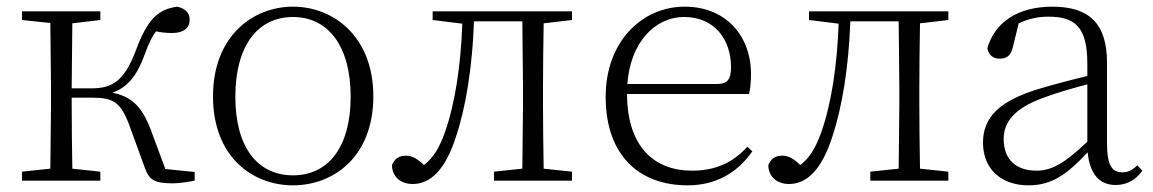

<svg xmlns="http://www.w3.org/2000/svg" viewBox="-20 -542 3460 576"><path d="M414 -40C427 -2 443 8 499 8C517 8 543 4 564 0V-26L476 -35L433 -151C406 -223 375 -252 317 -264C360 -279 390 -311 415 -381C426 -412 436 -432 448 -448C462 -445 477 -443 497 -443C531 -443 549 -458 549 -483C549 -504 536 -516 512 -522C452 -514 422 -482 388 -392C353 -298 316 -277 255 -277H195L197 -472L281 -482V-508H46V-482L131 -473L133 -283V-226L131 -36L46 -27V0H281V-27L197 -36C196 -90 195 -174 195 -249H256C318 -249 341 -237 367 -169Z M859 14C981 14 1100 -72 1100 -253C1100 -433 980 -522 859 -522C738 -522 619 -433 619 -253C619 -72 737 14 859 14ZM859 -16C752 -16 686 -101 686 -252C686 -403 752 -491 859 -491C965 -491 1032 -403 1032 -252C1032 -101 965 -16 859 -16Z M1546 0H1696V-27L1611 -36C1610 -91 1609 -172 1609 -226V-283C1609 -336 1610 -417 1611 -472L1696 -482V-508H1278V-482L1367 -471C1362 -342 1345 -230 1314 -143C1297 -96 1279 -68 1252 -47C1233 -65 1217 -75 1198 -75C1177 -75 1164 -66 1156 -47C1156 -12 1182 10 1218 10C1271 10 1316 -32 1348 -132C1378 -222 1397 -342 1402 -478H1547L1549 -283V-226L1547 -36L1462 -27V0Z M2043 14C2129 14 2193 -25 2237 -88L2222 -102C2179 -54 2126 -30 2056 -30C1943 -30 1862 -101 1861 -260H2227C2231 -275 2233 -296 2233 -320C2233 -435 2157 -522 2034 -522C1905 -522 1797 -416 1797 -252C1797 -73 1900 14 2043 14ZM1862 -290C1871 -413 1943 -491 2033 -491C2122 -491 2173 -425 2173 -341C2173 -306 2164 -290 2132 -290Z M2675 0H2825V-27L2740 -36C2739 -91 2738 -172 2738 -226V-283C2738 -336 2739 -417 2740 -472L2825 -482V-508H2407V-482L2496 -471C2491 -342 2474 -230 2443 -143C2426 -96 2408 -68 2381 -47C2362 -65 2346 -75 2327 -75C2306 -75 2293 -66 2285 -47C2285 -12 2311 10 2347 10C2400 10 2445 -32 2477 -132C2507 -222 2526 -342 2531 -478H2676L2678 -283V-226L2676 -36L2591 -27V0Z M3327 13C3359 13 3387 -1 3407 -30L3392 -46C3376 -31 3364 -25 3347 -25C3317 -25 3301 -44 3301 -113V-354C3301 -473 3246 -522 3137 -522C3035 -522 2964 -476 2942 -397C2946 -377 2959 -366 2979 -366C3000 -366 3013 -375 3019 -402L3036 -472C3066 -486 3095 -492 3124 -492C3204 -492 3242 -463 3242 -350V-314C3196 -303 3146 -290 3099 -276C2975 -239 2929 -188 2929 -114C2929 -31 2988 14 3065 14C3136 14 3181 -19 3243 -85C3249 -23 3276 13 3327 13ZM3242 -117C3173 -51 3134 -30 3089 -30C3030 -30 2991 -62 2991 -125C2991 -175 3022 -217 3111 -249C3151 -264 3197 -277 3242 -289Z"/></svg>

Font: Noto Serif TC ExtraLight
Style: Regular
Weight: 200
Designer: Ryoko NISHIZUKA 西塚涼子 (kana & ideographs); Frank Grießhammer (Latin, Greek & Cyrillic); Wenlong ZHANG 张文龙 (bopomofo); San
Foundry: Adobe
Version: Version 2.001;hotconv 1.1.0;makeotfexe 2.6.0